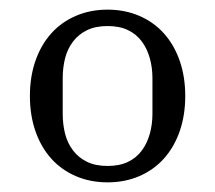

<svg xmlns="http://www.w3.org/2000/svg" viewBox="-20 -724 446 398"><path d="M203 -380Q228 -380 245.5 -388.5Q263 -397 274 -412Q285 -427 290.5 -446.5Q296 -466 296 -488V-562Q296 -584 290.5 -603.5Q285 -623 274 -638Q263 -653 245.5 -661.5Q228 -670 203 -670Q178 -670 160.5 -661.5Q143 -653 131.5 -638Q120 -623 115 -603.5Q110 -584 110 -562V-488Q110 -466 115 -446.5Q120 -427 131.5 -412Q143 -397 160.5 -388.5Q178 -380 203 -380ZM203 -346Q167 -346 137 -359Q107 -372 86 -395.5Q65 -419 53.5 -452Q42 -485 42 -525Q42 -565 53.5 -598Q65 -631 86 -654.5Q107 -678 137 -691Q167 -704 203 -704Q239 -704 269 -691Q299 -678 320 -654.5Q341 -631 352.5 -598Q364 -565 364 -525Q364 -485 352.5 -452Q341 -419 320 -395.5Q299 -372 269 -359Q239 -346 203 -346Z"/></svg>

Font: IBM Plex Serif
Style: Regular
Weight: 400
Designer: Mike Abbink, Paul van der Laan, Pieter van Rosmalen
Foundry: Bold Monday
Version: Version 3.001